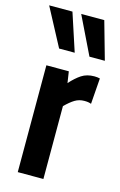

<svg xmlns="http://www.w3.org/2000/svg" viewBox="-131 -816 544 868"><g transform="rotate(15 141.0 -382.5)"><path d="M45 0V-500H150L158 -447Q183.5 -475.5 208.2 -491.8Q233 -508 268 -508Q282 -508 294 -505L285 -384Q278.5 -386.5 271 -387.8Q263.5 -389 253 -389Q228.5 -389 208.8 -377Q189 -365 165 -341V0ZM295 -588H223L137 -765H245ZM154 -588H81L-13 -765H96Z"/></g></svg>

Font: Cabin Condensed
Style: Bold
Weight: 700
Width: 3
Designer: Pablo Impallari
Foundry: Pablo Impallari. http://www.impallari.com Igino Marini. http://www.ikern.com
Version: Version 3.001; ttfautohint (v1.8.3)